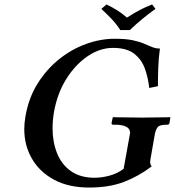

<svg xmlns="http://www.w3.org/2000/svg" viewBox="-20 -832 785 862"><path d="M520 -697Q502 -725 480 -748Q458 -771 435 -792L458 -812Q485 -799 506.5 -785.5Q528 -772 550 -753Q581 -773 606.5 -786.5Q632 -800 663 -812L678 -792Q647 -770 618.5 -746.5Q590 -723 563 -697ZM675 -229 655 -114Q653 -103 655 -96.5Q657 -90 661 -85Q603 -41 537 -15.5Q471 10 380 10Q289 10 224 -24.5Q159 -59 124 -118.5Q89 -178 89 -252Q89 -279 94 -308Q108 -391 148 -455.5Q188 -520 244.5 -565.5Q301 -611 366 -634.5Q431 -658 495 -658Q544 -658 575 -651.5Q606 -645 626.5 -636Q647 -627 663.5 -620.5Q680 -614 698 -614Q692 -571 690.5 -528.5Q689 -486 689 -445L650 -437Q645 -484 630 -525Q615 -566 581.5 -591.5Q548 -617 487 -617Q429 -617 374 -580Q319 -543 278 -478Q237 -413 222 -327Q216 -290 216 -256Q216 -195 236 -144.5Q256 -94 298 -64Q340 -34 405 -34Q437 -34 472 -43.5Q507 -53 535 -74L563 -229Q564 -232 564 -236Q564 -255 545.5 -263.5Q527 -272 501 -272H488Q480 -272 481 -281L486 -304L488 -306Q488 -306 502.5 -305.5Q517 -305 539 -305Q561 -305 582.5 -304.5Q604 -304 618 -304Q631 -304 652 -304.5Q673 -305 694 -305Q715 -305 729 -305.5Q743 -306 743 -306L745 -304L741 -281Q740 -272 731 -272H726Q696 -272 687.5 -260.5Q679 -249 675 -229Z"/></svg>

Font: Libertinus Serif SemiBold
Style: Italic
Weight: 600
Italic angle: -11.5°
Designer: Philipp H. Poll, Khaled Hosny
Foundry: Caleb Maclennan
Version: Version 7.051;RELEASE